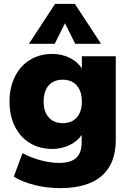

<svg xmlns="http://www.w3.org/2000/svg" viewBox="-20 -782 669 990"><path d="M577 -492V-60Q577 62 504.5 125Q432 188 290 188Q223 188 160 172.5Q97 157 51 129L96 8Q142 32 191.5 45Q241 58 285 58Q344 58 372.5 32.5Q401 7 401 -48V-86Q379 -53 338 -33.5Q297 -14 249 -14Q185 -14 135 -44Q85 -74 57 -129.5Q29 -185 29 -258Q29 -331 57 -387Q85 -443 135 -473.5Q185 -504 249 -504Q298 -504 339 -484Q380 -464 402 -429V-492ZM402 -258Q402 -311 376 -341Q350 -371 303 -371Q257 -371 231 -341.5Q205 -312 205 -258Q205 -206 231.5 -176.5Q258 -147 303 -147Q350 -147 376 -176.5Q402 -206 402 -258ZM262 -556H129L264 -762H366L501 -556H368L315 -662Z"/></svg>

Font: wassup Sans
Style: Black
Weight: 900
Version: Version 2.001